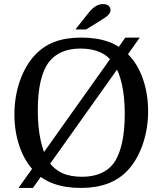

<svg xmlns="http://www.w3.org/2000/svg" viewBox="-20 -915 801 945"><path d="M71 10 597 -730H668L142 10ZM709 -368Q709 -281 682.5 -204.5Q656 -128 609 -77Q568 -33 510.5 -11.5Q453 10 378 10Q302 10 244 -11Q186 -32 147 -74Q101 -122 76 -194.5Q51 -267 51 -352Q51 -439 77.5 -515.5Q104 -592 151 -643Q193 -688 248.5 -709Q304 -730 380 -730Q456 -730 513.5 -709.5Q571 -689 612 -646Q659 -598 684 -525Q709 -452 709 -368ZM166 -372Q166 -289 180 -224.5Q194 -160 220 -119Q246 -82 285.5 -63.5Q325 -45 383 -45Q489 -45 539 -111Q566 -148 580 -209.5Q594 -271 594 -354Q594 -437 580 -500Q566 -563 539 -602Q513 -640 472.5 -658Q432 -676 377 -676Q324 -676 285.5 -659.5Q247 -643 221 -610Q166 -537 166 -372ZM351 -770 412 -847Q426 -865 438.5 -875.5Q451 -886 463 -890.5Q475 -895 487 -895Q504 -895 514 -887Q524 -879 524 -865Q524 -855 516.5 -845.5Q509 -836 493 -825.5Q477 -815 451 -799L404 -770Z"/></svg>

Font: Domine
Style: Regular
Weight: 400
Designer: Pablo Impallari, Rodrigo Fuenzalida, Brenda Gallo
Foundry: Pablo Impallari, Rodrigo Fuenzalida, Brenda Gallo
Version: Version 2.000;September 19, 2022;FontCreator 14.0.0.2877 64-